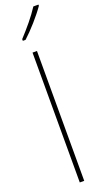

<svg xmlns="http://www.w3.org/2000/svg" viewBox="-190 -1026 578 1056"><g transform="rotate(-20 99.0 -498.5)"><path d="M198 -990V-997H168C136 -947 94 -898 49 -849V-839H65C108 -878 165 -942 198 -990ZM103 0V-760H77V0Z"/></g></svg>

Font: Noto Sans Condensed Thin
Style: Regular
Weight: 100
Width: 3
Designer: Monotype Design Team
Foundry: Monotype Imaging Inc.
Version: Version 2.013